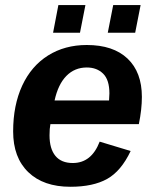

<svg xmlns="http://www.w3.org/2000/svg" viewBox="-20 -712 596 742"><path d="M174.8 -232.4Q171.4 -215.3 171.4 -189Q171.4 -137.2 194.1 -109.6Q216.8 -82 261.2 -82Q297.4 -82 323.2 -102.5Q349.1 -123 365.2 -164.6L484.9 -128.4Q448.2 -50.8 394 -20.5Q339.8 9.8 252 9.8Q147.9 9.8 89.4 -46.6Q30.8 -103 30.8 -204.1Q30.8 -305.2 65.9 -381.3Q101.1 -457 165.8 -497.6Q230.5 -538.1 315.4 -538.1Q417.5 -538.1 472.9 -485.6Q528.3 -433.1 528.3 -337.4Q528.3 -289.1 516.6 -232.4ZM190.9 -323.7H401.4L402.8 -351.1Q402.8 -403.3 378.7 -427.2Q354.5 -451.2 315.4 -451.2Q268.6 -451.2 236.6 -418.7Q204.6 -386.2 190.9 -323.7ZM523.4 -692.4 502.4 -585.4H396.5L417.5 -692.4ZM310.1 -692.4 289.1 -585.4H185.1L205.6 -692.4Z"/></svg>

Font: Arimo
Style: Italic
Weight: 400
Italic angle: -12°
Designer: Steve Matteson
Foundry: Monotype Imaging Inc.
Version: Version 1.33